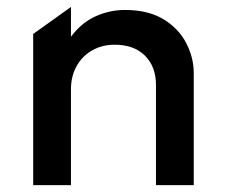

<svg xmlns="http://www.w3.org/2000/svg" viewBox="-20 -539 656 559"><path d="M76.6 0V-440.1L186.6 -518.8V-432Q217.3 -473.2 258.5 -491.6Q299.6 -510 343.7 -510Q411.5 -510 456 -482.9Q500.4 -455.8 522.2 -413.5Q544.1 -371.2 544.1 -326V0H434.1V-291.8Q434.1 -344.8 402.2 -376.8Q370.2 -408.8 313.8 -408.8Q277.2 -408.8 248.4 -392.4Q219.6 -376.1 203.1 -346.7Q186.6 -317.2 186.6 -278.6V0Z"/></svg>

Font: Geologica-Sharp
Style: Regular
Weight: 100
Designer: Sindre Bremnes, Frode Helland
Foundry: Monokrom Skriftforlag AS
Version: Version 1.010;gftools[0.9.28]